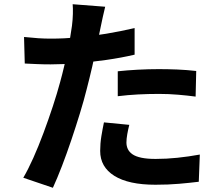

<svg xmlns="http://www.w3.org/2000/svg" viewBox="-20 -830 1040 901"><path d="M473.6 -798.4Q468.1 -777.8 462.1 -749Q456.2 -720.1 452.6 -704Q445.6 -669.9 435.4 -620.8Q425.3 -571.6 412.7 -517.1Q400.1 -462.5 386.9 -411.9Q373.9 -359.5 354.9 -297.7Q335.9 -235.8 314.5 -172.4Q293.1 -109.1 271 -51.4Q248.8 6.2 228.2 51.2L89.3 4.1Q111.5 -33.6 136.1 -88.3Q160.6 -143.1 184.1 -206.1Q207.5 -269 228 -331.2Q248.4 -393.4 262.4 -445.6Q272.2 -481.1 280.9 -518.2Q289.6 -555.3 297 -590.3Q304.3 -625.2 309.5 -655.7Q314.7 -686.3 317.7 -708.8Q321.3 -736.8 322 -764.7Q322.7 -792.5 321 -810.2ZM218.5 -648.7Q280 -648.7 345.9 -654.6Q411.7 -660.5 479.1 -671.8Q546.5 -683.1 611.7 -698.3V-573.5Q549.7 -558.9 479.7 -548.9Q409.7 -538.9 341.7 -533.4Q273.8 -527.9 217.3 -527.9Q181.3 -527.9 152.1 -529.3Q122.8 -530.7 96.2 -531.9L92.8 -656.5Q131.9 -652.5 160.1 -650.6Q188.3 -648.7 218.5 -648.7ZM532.6 -495.5Q575.1 -500.1 625.8 -502.9Q676.6 -505.6 725.1 -505.6Q767.8 -505.6 812.3 -503.8Q856.8 -501.9 900.8 -496.9L898 -376.7Q860.6 -381.7 816.4 -385.5Q772.1 -389.3 726 -389.3Q674.7 -389.3 627.3 -386.8Q580 -384.3 532.6 -378.5ZM586.7 -244.1Q581.3 -223.2 577.3 -200.6Q573.3 -177.9 573.3 -161.2Q573.3 -144.5 579.9 -130.6Q586.5 -116.7 601.5 -106.1Q616.6 -95.6 643.3 -89.9Q670.1 -84.2 710.3 -84.2Q760.7 -84.2 812.3 -89.6Q863.9 -94.9 917.7 -104.7L912.8 22.9Q870.7 28.1 820.1 32.5Q769.5 36.9 709.3 36.9Q583.2 36.9 516.6 -4.8Q450.1 -46.4 450.1 -121.7Q450.1 -156.4 455.8 -191.4Q461.6 -226.4 467.8 -255.7Z"/></svg>

Font: Noto Sans HK Thin
Style: Regular
Weight: 100
Designer: Ryoko NISHIZUKA 西塚涼子 (kana, bopomofo & ideographs); Paul D. Hunt (Latin, Greek & Cyrillic); Sandoll Communications 산돌커뮤니
Foundry: Adobe
Version: Version 2.004-H2;hotconv 1.0.118;makeotfexe 2.5.65603